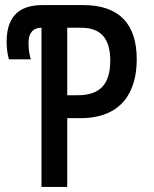

<svg xmlns="http://www.w3.org/2000/svg" viewBox="-20 -734 603 754"><path d="M143 -625V0H244V-270H296C457 -270 517 -372 517 -501C517 -637 451 -714 307 -714H146C45 -714 6 -658 6 -570C6 -544 10 -517 15 -501H101C97 -513 92 -538 92 -565C92 -600 106 -625 143 -625ZM285 -360H244V-625H300C376 -625 413 -582 413 -497C413 -400 370 -360 285 -360Z"/></svg>

Font: Noto Sans Mono SemiCondensed Medium
Style: Regular
Weight: 500
Width: 4
Designer: Monotype Design Team
Foundry: Monotype Imaging Inc.
Version: Version 2.014